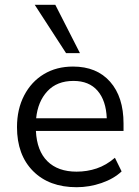

<svg xmlns="http://www.w3.org/2000/svg" viewBox="-20 -773 582 802"><path d="M300 9Q185 9 118 -58.5Q51 -126 51 -242Q51 -317 81 -374.5Q111 -432 163.5 -463.5Q216 -495 285 -495Q384 -495 440 -431.5Q496 -368 496 -257V-226H130Q134 -143 178 -99.5Q222 -56 300 -56Q344 -56 384 -69.5Q424 -83 460 -114L488 -57Q455 -26 404 -8.5Q353 9 300 9ZM287 -435Q218 -435 178 -392Q138 -349 131 -279H426Q423 -353 387.5 -394Q352 -435 287 -435ZM256 -551 125 -753H211L314 -551Z"/></svg>

Font: Nunito Sans
Style: Regular
Weight: 400
Designer: Vernon Adams
Foundry: Vernon Adams
Version: Version 3.101; ttfautohint (v1.8.4.7-5d5b);gftools[0.9.27]